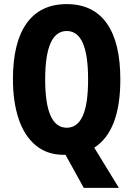

<svg xmlns="http://www.w3.org/2000/svg" viewBox="-20 -745 649 935"><path d="M566 -358Q566 -107 439 -26L559 170H388L299 9Q297 9 291 9Q209 9 153.5 -37.5Q98 -84 70.5 -167Q43 -250 43 -359Q43 -539 110 -632Q177 -725 305 -725Q433 -725 499.5 -632Q566 -539 566 -358ZM200 -358Q200 -123 305 -123Q357 -123 383 -180.5Q409 -238 409 -358Q409 -478 383 -536Q357 -594 305 -594Q200 -594 200 -358Z"/></svg>

Font: Noto Sans Telugu ExtraCondensed ExtraBold
Style: Regular
Weight: 800
Width: 2
Designer: Jelle Bosma - Monotype Design Team
Foundry: Monotype Imaging Inc.
Version: Version 2.005; ttfautohint (v1.8.4.7-5d5b)